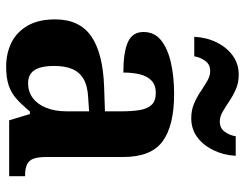

<svg xmlns="http://www.w3.org/2000/svg" viewBox="-108 -696 814 639"><g transform="rotate(90 299.5 -377.0)"><path d="M202 10Q158 10 122.5 -7.5Q87 -25 66 -61.4Q45 -97.7 45 -153Q45 -234 101 -273Q157 -312 269 -316L351 -318.8V-374Q351 -407.6 347 -433.3Q343 -459 330 -473.5Q317 -488 289.5 -488Q264 -488 249 -474Q234 -460 228 -435.5Q222 -411 222 -380Q155 -380 121 -395Q87 -410 87 -447Q87 -483.8 115 -505.9Q143 -528 189.9 -538.5Q236.8 -549 292.8 -549Q398 -549 450.5 -511Q503 -473 503 -379.4V-124.1Q503 -96.6 508.5 -81.3Q514 -66 527.7 -59.5Q541.4 -53 563 -53H567V0H381L360 -69H351.4Q329 -42 309.5 -24.5Q290 -7 265 1.5Q240 10 202 10ZM256.8 -63Q286 -63 306.8 -78.7Q327.7 -94.3 339.3 -123.3Q351 -152.3 351 -191V-266L306 -263Q266 -261 242.9 -247.3Q219.9 -233.5 209.9 -209.3Q200 -185.1 200 -149.4Q200 -121 206 -101.5Q212 -82 224.8 -72.5Q237.6 -63 256.8 -63ZM374 -606Q347 -606 325 -615.5Q303 -625 284.5 -637.5Q266 -650 249.5 -659.5Q233 -669 217 -669Q195 -669 183 -652.5Q171 -636 168 -616H103Q105 -657 121.5 -690.5Q138 -724 165.5 -744Q193 -764 229 -764Q256 -764 277.5 -754.5Q299 -745 317.5 -732.5Q336 -720 352.5 -710.5Q369 -701 385 -701Q407 -701 419 -717.5Q431 -734 434 -754H499Q497 -714 480.5 -680Q464 -646 437 -626Q410 -606 374 -606Z"/></g></svg>

Font: Noto Serif Thai
Style: Regular
Weight: 400
Designer: Monotype Design Team
Foundry: Monotype Imaging Inc.
Version: Version 2.001